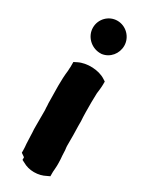

<svg xmlns="http://www.w3.org/2000/svg" viewBox="-188 -755 612 784"><g transform="rotate(30 118.0 -363.0)"><path d="M38 -365C38 -346 39 -311 39 -293C39 -286 39 -281 40 -271C40 -267 40 -261 41 -252V-173C41 -165 41 -159 42 -148C42 -133 44 -109 44 -98V-96C45 -87 46 -74 46 -65V-54L62 -43C62 -43 63 -42 63 -41V-30L75 -24C90 -15 109 -10 128 -10C149 -10 167 -15 182 -23L195 -29V-50C195 -58 197 -66 197 -79V-93C197 -105 196 -116 195 -127L194 -150V-151C193 -159 192 -165 192 -170V-221C192 -235 191 -252 191 -264V-286C189 -309 189 -347 189 -374C189 -387 190 -402 190 -417C191 -427 194 -445 194 -461V-475L183 -482C151 -503 94 -506 57 -487L43 -480V-456C43 -453 42 -449 42 -438C39 -415 38 -390 38 -365ZM42 -642C42 -601 76 -568 116 -566H126C164 -571 190 -604 190 -641C190 -682 156 -716 115 -716C75 -716 42 -683 42 -642Z"/></g></svg>

Font: Hussar Pisanka
Style: Blk
Weight: 700
Designer: Robert Jablonski
Foundry: Cannot Into Space Fonts
Version: Version 1.070